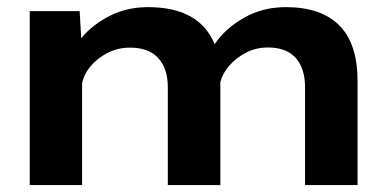

<svg xmlns="http://www.w3.org/2000/svg" viewBox="-20 -532 1115 552"><path d="M65.5 0V-500H209L213.5 -422Q246 -461.5 295.8 -486.5Q345.5 -511.5 405.5 -511.5Q553.5 -511.5 597 -405Q628.5 -451 682 -481.2Q735.5 -511.5 802 -511.5Q903 -511.5 955.5 -459Q1008 -406.5 1008 -298.5V0H857V-281Q857 -335.5 830.2 -365.5Q803.5 -395.5 750 -395.5Q716.5 -395.5 687.8 -380.8Q659 -366 639.2 -343.2Q619.5 -320.5 613.5 -296V0H462.5V-281Q462.5 -335.5 434.5 -365.5Q406.5 -395.5 352.5 -395Q319 -395 289.5 -380Q260 -365 240.2 -341.2Q220.5 -317.5 216 -291.5V0Z"/></svg>

Font: Trispace SemiExpanded SemiBold
Style: Regular
Weight: 600
Width: 6
Designer: Tyler Finck
Foundry: Etcetera Type Company
Version: Version 1.210; ttfautohint (v1.8.3)